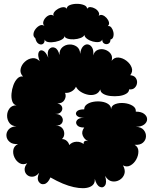

<svg xmlns="http://www.w3.org/2000/svg" viewBox="-20 -961 793 1001"><path d="M243 -36Q230 -6 211.5 -1.5Q193 3 182 -13.5Q171 -30 184 -60Q169 -42 152 -40Q135 -38 122.5 -48Q110 -58 108.5 -75Q107 -92 122 -110Q100 -100 82.5 -110Q65 -120 55.5 -140Q46 -160 49.5 -180Q53 -200 74 -210Q46 -208 30.5 -221Q15 -234 13.5 -252.5Q12 -271 25 -286Q38 -301 66 -303Q42 -303 29.5 -319.5Q17 -336 17 -357.5Q17 -379 29.5 -395.5Q42 -412 66 -412Q50 -415 44 -432.5Q38 -450 40 -473Q42 -496 50 -517.5Q58 -539 71 -552Q84 -565 100 -562Q83 -580 87.5 -601.5Q92 -623 109.5 -639Q127 -655 148.5 -657.5Q170 -660 187 -642Q175 -673 181.5 -688Q188 -703 203.5 -697Q219 -691 232 -660Q224 -691 236.5 -705Q249 -719 266 -712Q283 -705 290 -674Q289 -700 304.5 -714Q320 -728 341.5 -729Q363 -730 380 -718Q397 -706 398 -680Q401 -706 412.5 -718.5Q424 -731 437.5 -729.5Q451 -728 460 -713.5Q469 -699 466 -672Q472 -694 490 -701Q508 -708 527 -702Q546 -696 557 -681Q568 -666 562 -644Q576 -663 598 -661Q620 -659 639.5 -644Q659 -629 666.5 -608.5Q674 -588 659 -569Q679 -567 687.5 -555Q696 -543 694.5 -528.5Q693 -514 682.5 -503.5Q672 -493 653 -495Q653 -481 637.5 -472Q622 -463 600 -460.5Q578 -458 555.5 -460.5Q533 -463 518 -472Q503 -481 503 -495Q495 -476 477.5 -469.5Q460 -463 439.5 -467Q419 -471 401.5 -482Q384 -493 376 -509Q369 -493 352.5 -484Q336 -475 319 -477Q327 -459 316 -440Q305 -421 279 -422Q299 -417 303.5 -403.5Q308 -390 298.5 -378Q289 -366 266 -367Q293 -367 302.5 -351.5Q312 -336 304 -321Q296 -306 271 -306Q293 -306 304 -293.5Q315 -281 315 -264Q315 -247 303 -236Q317 -236 327.5 -227Q338 -218 341 -205Q356 -221 378 -222Q400 -223 416 -210Q415 -221 421.5 -225Q428 -229 439 -225L438 -226Q420 -234 411.5 -254Q403 -274 419 -296Q391 -296 381.5 -309Q372 -322 381.5 -334.5Q391 -347 419 -347Q390 -347 380.5 -358Q371 -369 380.5 -380Q390 -391 419 -391Q419 -407 433 -417Q447 -427 468 -430.5Q489 -434 510 -431Q531 -428 545 -418Q559 -408 559 -392Q561 -411 581.5 -418.5Q602 -426 627.5 -423.5Q653 -421 671.5 -409.5Q690 -398 688 -379Q717 -379 732 -367Q747 -355 747 -339.5Q747 -324 732 -312Q717 -300 688 -300Q716 -299 729 -283.5Q742 -268 741 -249Q740 -230 725 -217Q710 -204 682 -206Q701 -195 701.5 -173Q702 -151 690.5 -130Q679 -109 660 -98.5Q641 -88 621 -99Q635 -74 628.5 -54Q622 -34 603.5 -23Q585 -12 564 -15.5Q543 -19 528 -44Q538 -9 527.5 6Q517 21 500 13Q483 5 474 -29Q477 2 447.5 14Q418 26 364.5 14.5Q311 3 243 -36ZM164 -762Q153 -770 154.5 -784Q156 -798 166 -810.5Q176 -823 188.5 -828.5Q201 -834 212 -825Q203 -834 205.5 -846Q208 -858 217.5 -868.5Q227 -879 239 -882.5Q251 -886 260 -878Q255 -887 262.5 -897.5Q270 -908 283.5 -915.5Q297 -923 310 -923.5Q323 -924 328 -915Q328 -928 344 -934.5Q360 -941 381 -941Q402 -941 418 -934.5Q434 -928 434 -915Q440 -925 452 -924Q464 -923 476 -916Q488 -909 494 -898Q500 -887 494 -878Q503 -886 514.5 -882Q526 -878 535.5 -867.5Q545 -857 548 -845Q551 -833 542 -825Q553 -827 560.5 -817.5Q568 -808 571 -794.5Q574 -781 570.5 -769Q567 -757 556 -755Q556 -739 545.5 -733.5Q535 -728 524 -733.5Q513 -739 513 -755Q509 -744 495 -742Q481 -740 464 -744.5Q447 -749 434 -758.5Q421 -768 420 -779Q416 -769 400 -763Q384 -757 365 -756Q346 -755 331 -760Q316 -765 316 -776Q318 -764 303.5 -755.5Q289 -747 269 -743Q249 -739 232.5 -741.5Q216 -744 213 -755Q213 -737 203 -731.5Q193 -726 181 -733Q169 -740 164 -762Z"/></svg>

Font: Rubik Bubbles
Style: Regular
Weight: 400
Designer: Hubert and Fischer, NaN
Foundry: Hubert and Fischer, NaN
Version: Version 2.200